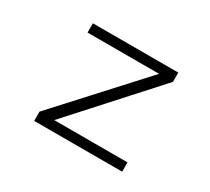

<svg xmlns="http://www.w3.org/2000/svg" viewBox="-105 -671 920 843"><g transform="rotate(30 355.0 -250.0)"><path d="M216 -47H587.5V0H141.5V-47L513 -453H150.5V-500H583.5V-453Z"/></g></svg>

Font: League Mono UltraLight
Style: Regular
Weight: 200
Width: 6
Designer: Tyler Finck
Foundry: The League of Moveable Type / Tyler Finck
Version: Version 2.210